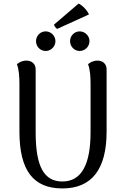

<svg xmlns="http://www.w3.org/2000/svg" viewBox="-20 -1044 701 1077"><path d="M479 -963C469 -987 441 -1015 421 -1024L283 -906C283 -901 293 -885 301 -882ZM236 -758C266 -758 291 -783 291 -813C291 -843 266 -868 236 -868C206 -868 182 -843 182 -813C182 -783 206 -758 236 -758ZM427 -758C457 -758 482 -783 482 -813C482 -843 457 -868 427 -868C397 -868 373 -843 373 -813C373 -783 397 -758 427 -758ZM578 -655C578 -686 556 -704 527 -704C501 -704 483 -692 474 -684C486 -651 488 -611 488 -572V-302C488 -121 437 -26 330 -26C227 -26 180 -109 180 -302V-655C180 -686 158 -704 128 -704C102 -704 84 -692 75 -684C87 -651 89 -611 89 -572V-306C89 -85 169 13 330 13C495 13 578 -95 578 -306Z"/></svg>

Font: Arima Koshi Medium
Style: Regular
Weight: 500
Designer: Joana Correia and Natanael Gama
Foundry: NDISCOVER
Version: Version 1.019;PS 001.019;hotconv 1.0.88;makeotf.lib2.5.64775